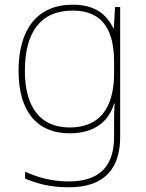

<svg xmlns="http://www.w3.org/2000/svg" viewBox="-20 -558 623 818"><path d="M290 -538C136 -538 59 -430 59 -256C59 -81 140 10 276 10C375 10 442 -34 466 -117H468C466 -78 466 -56 466 -17V25C466 140 414 215 273 215C198 215 135 196 87 173V203C135 223 192 240 273 240C433 240 492 152 492 25V-528H470L465 -437H463C435 -495 387 -538 290 -538ZM290 -513C425 -513 466 -419 466 -294V-246C466 -136 432 -15 276 -15C154 -15 86 -99 86 -256C86 -417 150 -513 290 -513Z"/></svg>

Font: Noto Sans Arabic UI Th
Style: Regular
Weight: 100
Designer: Monotype Design Team, Nadine Chahine and Nizar Qandah
Foundry: Monotype Imaging Inc.
Version: Version 2.010